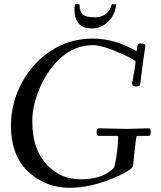

<svg xmlns="http://www.w3.org/2000/svg" viewBox="-20 -861 761 910"><path d="M338.1 -841.1H353Q357.2 -841.1 357.2 -835.9Q357.2 -805.9 371.7 -792.5Q386.2 -779.1 429.9 -779.1Q473.6 -779.1 497.1 -811Q502.4 -818.4 506.1 -829.7Q509.8 -841.1 511 -841.1H531V-838.1Q522.2 -772.2 470.7 -741.5Q445.1 -726.1 418.6 -726.1Q392.1 -726.1 375.9 -733.2Q359.6 -740.2 350.6 -752.4Q341.6 -764.6 337.3 -779.1Q333 -793.5 333 -817.3Q333 -841.1 338.1 -841.1ZM606 -466.1Q619.6 -535.2 623 -569.1Q614.3 -580.3 564 -603Q467 -647 421.5 -647Q376 -647 338.4 -631.3Q300.8 -615.7 270.3 -589Q239.7 -562.3 213.9 -525.9Q188 -489.5 170.4 -448.7Q133.1 -362.5 133.1 -288.9Q133.1 -215.3 151.4 -164.8Q169.7 -114.3 201.2 -81.1Q266.8 -11 362.1 -11Q455.3 -11 508.5 -54.4Q520.5 -64.2 522 -71Q536.9 -128.9 540 -206.1V-212.4Q540 -217 533.9 -217H447Q438 -217 438 -235Q438 -252.9 448 -252.9L580.1 -250L685.1 -252.9Q694.1 -252.9 694.1 -241.5V-231Q694.1 -217 685.1 -217H627.9Q624 -204.6 617.6 -143.3Q611.1 -82 610.4 -74.7Q609.6 -67.4 592 -54.9Q574.5 -42.5 543.6 -28.2Q512.7 -13.9 475.6 -1Q389.4 29.1 308.1 29.1Q201.9 29.1 121.1 -40.5Q32 -117.2 32 -266.1Q32 -375.2 85 -471.7Q135.7 -564.2 221.9 -620.6Q309.8 -678 418.8 -678Q527.8 -678 627 -617.9Q628.4 -622.3 629.4 -630.2Q630.4 -638.2 631.1 -642.8Q633.1 -655 645 -655Q671.1 -655 668.9 -643.1Q656.7 -562.7 651 -512.8Q645.3 -462.9 644 -459.7Q641.1 -450.9 623.5 -450.9Q606 -450.9 606 -466.1Z"/></svg>

Font: Fanwood Text
Style: Italic
Weight: 400
Italic angle: -9°
Version: Version 1.101